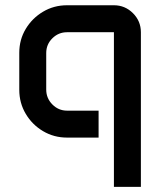

<svg xmlns="http://www.w3.org/2000/svg" viewBox="-20 -526 617 734"><path d="M53.7 -324.2Q53.7 -374.5 78.4 -415.5Q103 -456.5 144.5 -481.2Q186 -505.9 236.3 -505.9H415.5Q458 -505.9 488.3 -475.6Q518.6 -445.3 518.6 -402.8V188.5H415.5V-402.8H236.3Q203.6 -402.8 180.2 -379.6Q156.7 -356.4 156.7 -323.2V-183.6Q156.7 -150.4 180.2 -126.7Q203.6 -103 236.3 -103H356.9V0H236.3Q186 0 144.5 -24.7Q103 -49.3 78.4 -90.8Q53.7 -132.3 53.7 -182.6Z"/></svg>

Font: Anta
Style: Regular
Weight: 400
Designer: Sergej Lebedev
Foundry: Sergej Lebedev
Version: Version 1.000; ttfautohint (v1.8.4.7-5d5b)